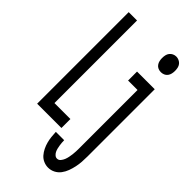

<svg xmlns="http://www.w3.org/2000/svg" viewBox="-295 -812 1090 1090"><g transform="rotate(45 250.0 -267.5)"><path d="M415 -623Q426 -623 437 -627.5Q448 -632 455 -641.5Q462 -651 464.5 -662.5Q467 -674 467 -685Q467 -697 464.5 -708.5Q462 -720 455 -729Q448 -738 437 -743Q426 -748 415 -748Q403 -748 392.5 -743Q382 -738 375 -729Q368 -720 365.5 -708.5Q363 -697 363 -685Q363 -674 365.5 -662.5Q368 -651 375 -641.5Q382 -632 392.5 -627.5Q403 -623 415 -623ZM45 0H240V-72H112V-735H45ZM345 213Q367 213 386.5 203Q406 193 419 175.5Q432 158 439.5 137.5Q447 117 451.5 96Q456 75 457.5 53.5Q459 32 459 10V-530H317V-458H393V10Q393 22 392.5 35Q392 48 390.5 60Q389 72 386.5 84.5Q384 97 379.5 108.5Q375 120 366.5 130.5Q358 141 345 141Q335 141 327 134Q319 127 314.5 118Q310 109 307.5 99Q305 89 303.5 79Q302 69 301 59Q300 49 300 38H233Q234 58 236 77Q238 96 243 114.5Q248 133 256.5 150.5Q265 168 277.5 182.5Q290 197 308 205Q326 213 345 213Z"/></g></svg>

Font: Iosevka SS09
Style: Regular
Weight: 400
Monospace: yes
Designer: Belleve Invis
Foundry: Belleve Invis
Version: Version 5.2.1; ttfautohint (v1.8.3)